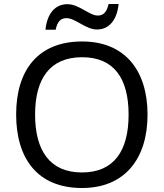

<svg xmlns="http://www.w3.org/2000/svg" viewBox="-20 -933 821 963"><path d="M208 -784H259C268 -823 282 -842 314 -842C358 -842 410 -785 466 -785C529 -785 567 -835 575 -913H525C515 -874 501 -855 470 -855C428 -855 377 -912 318 -912C255 -912 216 -863 208 -784ZM720 -358C720 -580 606 -725 392 -725C168 -725 61 -578 61 -359C61 -138 168 10 391 10C606 10 720 -137 720 -358ZM156 -358C156 -538 230 -646 392 -646C553 -646 625 -538 625 -358C625 -178 553 -68 391 -68C230 -68 156 -178 156 -358Z"/></svg>

Font: Noto Sans Buginese
Style: Regular
Weight: 400
Designer: Monotype Design Team
Foundry: Monotype Imaging Inc.
Version: Version 2.002